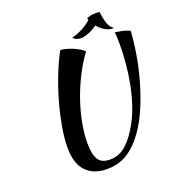

<svg xmlns="http://www.w3.org/2000/svg" viewBox="-167 -1016 1134 1234"><g transform="rotate(-20 400.0 -399.5)"><path d="M485 -673Q441 -614 405 -543Q369 -472 343.5 -397.5Q318 -323 304.5 -250.5Q291 -178 291 -115Q291 -37 314 -2Q337 33 393 33Q458 33 507 -12.5Q556 -58 599 -138Q627 -190 647 -252Q667 -314 679.5 -379.5Q692 -445 698 -511.5Q704 -578 704 -639Q704 -678 703 -696Q702 -714 700 -725Q703 -725 715 -723Q727 -721 742.5 -718Q758 -715 773.5 -710Q789 -705 800 -699Q795 -623 781.5 -542Q768 -461 746 -382Q724 -303 695 -230Q666 -157 630 -99Q577 -13 511 35.5Q445 84 355 84Q263 84 212 30.5Q161 -23 161 -132Q161 -195 175 -274.5Q189 -354 212.5 -436.5Q236 -519 267 -597.5Q298 -676 332 -738Q349 -737 372 -731Q395 -725 417 -715.5Q439 -706 457.5 -694.5Q476 -683 485 -673ZM653 -882Q660 -826 671 -797Q682 -768 705 -754Q703 -753 696 -753Q671 -753 644.5 -768.5Q618 -784 597 -809Q570 -789 539 -776.5Q508 -764 485 -764Q470 -764 456.5 -768.5Q443 -773 431 -786Q507 -805 568 -857Q566 -861 564 -869Q584 -883 625 -883Q637 -883 642.5 -883Q648 -883 653 -882Z"/></g></svg>

Font: Kaushan Script
Style: Regular
Weight: 400
Designer: Pablo Impallari
Foundry: Pablo Impallari
Version: Version 1.002